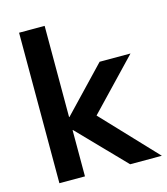

<svg xmlns="http://www.w3.org/2000/svg" viewBox="-110 -822 789 907"><g transform="rotate(-15 284.5 -368.0)"><path d="M68 0V-736H193V-290H195L400 -505H551L296 -238L297 -288L569 0H414L195 -226H193V0Z"/></g></svg>

Font: Mulish ExtraLight
Style: Regular
Weight: 200
Designer: Vernon Adams
Foundry: Vernon Adams
Version: Version 3.603